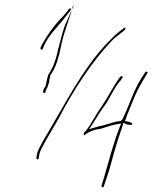

<svg xmlns="http://www.w3.org/2000/svg" viewBox="-20 -713 645 813"><path d="M151 -509C151 -506 154 -502 157 -503C158 -503 160 -504 161 -506L167 -521C184 -559 216 -592 239 -619C254 -637 268 -656 282 -674V-675C280 -678 275 -678 272 -675C262 -660 247 -644 233 -629C205 -600 177 -560 157 -523ZM160 -504V-503ZM170 -344C165 -337 158 -321 166 -319C175 -319 169 -324 181 -344L186 -359C187 -363 189 -366 189 -371H188L192 -388C193 -393 193 -394 195 -398V-400H196L198 -401C206 -414 210 -422 216 -436L223 -456C225 -462 226 -469 230 -480L242 -534C249 -566 263 -603 271 -630C277 -649 281 -657 283 -669C273 -649 267 -629 256 -609L254 -601H253C246 -581 239 -555 234 -534C232 -524 229 -516 227 -508L220 -478C218 -470 216 -463 213 -456C210 -445 206 -433 199 -422L190 -405C184 -397 183 -393 182 -388L178 -373C178 -369 175 -360 175 -358L172 -345ZM215 -434V-433ZM136 -56 134 -44C134 -40 136 -38 140 -38C141 -38 144 -42 144 -43V-44L146 -57C148 -68 153 -79 160 -92C180 -131 206 -171 228 -211C291 -332 369 -451 451 -538C464 -552 477 -561 490 -571L508 -586C513 -591 512 -599 506 -595L486 -580C473 -570 461 -559 448 -545C379 -478 321 -388 265 -293C237 -246 208 -193 181 -148C168 -127 158 -109 151 -95C142 -79 137 -66 136 -56ZM285 -679 287 -676 295 -693ZM335 -140H336C338 -140 344 -145 348 -149H349C365 -159 384 -165 403 -167C424 -172 446 -182 475 -187L493 -190L486 -173C461 -109 438 -22 418 47L410 72C409 76 412 80 413 80C419 80 419 78 420 75L429 48C435 31 442 10 449 -16C463 -70 481 -129 499 -180L502 -193L517 -186C524 -185 537 -182 540 -187C541 -191 540 -192 527 -197L508 -201L510 -203C523 -240 540 -278 553 -311V-312H554C563 -333 574 -353 586 -373L603 -401C604 -404 605 -405 605 -407C603 -411 598 -411 594 -406L575 -376C545 -328 528 -268 499 -209L498 -207L490 -200H485C457 -197 429 -183 402 -179L357 -166L374 -191C390 -215 399 -233 416 -256C441 -286 458 -334 489 -371L498 -383C505 -391 491 -391 491 -390L481 -377C457 -342 435 -298 410 -262C410 -261 412 -263 409 -260C390 -236 366 -186 341 -156L339 -154L336 -153C335 -150 334 -143 335 -140ZM491 -571H490ZM403 -179H402ZM491 -368C492 -368 492 -371 492 -372H491ZM410 72H409ZM500 -180H499ZM594 -406Z"/></svg>

Font: Stray Cat
Style: HlCnObl
Weight: 100
Version: Version 1.0